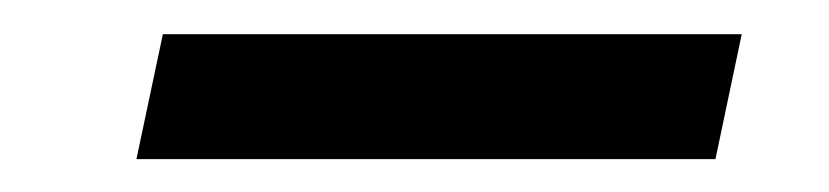

<svg xmlns="http://www.w3.org/2000/svg" viewBox="-20 -303 492 114"><path d="M420.4 -282.7 404.8 -208.5H61L76.7 -282.7Z"/></svg>

Font: Cardo-Italic
Style: Italic
Weight: 400
Italic angle: -12°
Designer: David J. Perry
Foundry: David J. Perry
Version: Version 0.991